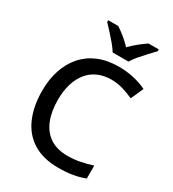

<svg xmlns="http://www.w3.org/2000/svg" viewBox="-223 -1063 1078 1195"><g transform="rotate(30 316.5 -465.5)"><path d="M400 -631Q347 -631 305 -612.5Q263 -594 233.5 -558Q204 -522 188.5 -471Q173 -420 173 -356Q173 -272 198 -210.5Q223 -149 273 -116Q323 -83 399 -83Q445 -83 487.5 -91.5Q530 -100 574 -114V-21Q532 -5 488 2.5Q444 10 386 10Q277 10 204.5 -35Q132 -80 96 -163Q60 -246 60 -357Q60 -438 82.5 -505.5Q105 -573 148 -622Q191 -671 254.5 -697.5Q318 -724 401 -724Q455 -724 507 -712.5Q559 -701 601 -680L561 -590Q526 -606 485.5 -618.5Q445 -631 400 -631ZM321 -781Q307 -804 285 -830.5Q263 -857 239 -883Q215 -909 197 -928V-941H269Q295 -924 323.5 -901Q352 -878 377 -851Q404 -878 432.5 -901Q461 -924 487 -941H560V-928Q542 -909 517.5 -883Q493 -857 470.5 -830.5Q448 -804 435 -781Z"/></g></svg>

Font: Noto Sans Armenian Medium
Style: Regular
Weight: 500
Designer: Monotype Design Team
Foundry: Monotype Imaging Inc.
Version: Version 2.007